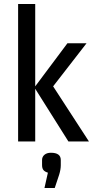

<svg xmlns="http://www.w3.org/2000/svg" viewBox="-20 -703 467 954"><path d="M155 -683V-274L315 -488H410L244 -274L422 0H320L155 -262V0H70V-683ZM282 92V118Q282 139 274 165L252 231H201L218 155Q202 150 195.5 141.5Q189 133 189 117V92Q189 76 201 66Q213 56 233 56Q282 56 282 92Z"/></svg>

Font: Ropa Sans
Style: Regular
Weight: 400
Designer: Botio Nikoltchev
Foundry: Botio Nikoltchev
Version: Version 1.100